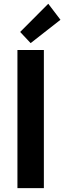

<svg xmlns="http://www.w3.org/2000/svg" viewBox="-20 -980 335 1000"><path d="M70.8 0V-719.7H208.5V0ZM139.6 -755.4 85 -813.5 231.4 -960.4 294.9 -877Z"/></svg>

Font: Reddit Sans Condensed
Style: Bold
Weight: 700
Designer: Stephen Hutchings
Foundry: Reddit
Version: Version 1.014